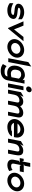

<svg xmlns="http://www.w3.org/2000/svg" viewBox="2222 -2936 910 5395"><g transform="rotate(90 2677.5 -238.0)"><path d="M87 -324C70 -239 139 -209 209 -198C263 -189 333 -188 374 -175C393 -169 402 -164 399 -149C392 -113 350 -95 278 -95C177 -95 99 -139 69 -159L68 -58C79 -48 144 11 264 11C420 11 493 -58 509 -138C522 -203 485 -236 438 -253C375 -277 277 -272 220 -290C201 -296 195 -301 197 -313C202 -341 245 -356 311 -356C412 -356 491 -312 521 -292V-393C510 -403 446 -462 326 -462C201 -462 102 -400 87 -324Z M579 -442 766 -8H780L1136 -442H1017L806 -177L699 -442Z M1082 -226C1057 -96 1153 11 1294 11C1436 11 1571 -96 1596 -226C1621 -356 1528 -462 1386 -462C1245 -462 1107 -356 1082 -226ZM1190 -226C1204 -300 1283 -356 1365 -356C1446 -356 1502 -300 1488 -226C1474 -152 1395 -95 1314 -95C1232 -95 1176 -152 1190 -226Z M1615 -15H1723L1849 -662L1725 -579Z M1830 -254C1794 -70 1896 16 2034 16C2058 16 2087 11 2119 8L2128 7L2126 18C2117 64 2072 89 2000 89C1948 89 1909 88 1852 45L1836 32L1779 137L1790 144C1859 192 1916 197 1979 197C2127 197 2215 110 2234 14L2329 -471H2227L2224 -458L2238 -413L2218 -430C2194 -450 2148 -482 2101 -482C1977 -482 1862 -417 1830 -254ZM1942 -252C1963 -361 2015 -378 2083 -378C2137 -378 2176 -333 2188 -313L2189 -311L2149 -104L2143 -102C2124 -97 2086 -88 2054 -88C1980 -88 1918 -131 1942 -252Z M2410 -594C2401 -550 2432 -516 2475 -516C2518 -516 2561 -550 2570 -594C2579 -638 2549 -673 2506 -673C2463 -673 2419 -638 2410 -594ZM2323 -8H2431L2515 -442H2407Z M2499 -8H2607L2641 -183C2654 -248 2694 -328 2808 -328C2850 -328 2867 -304 2858 -260L2809 -8H2917L2951 -183C2964 -249 3004 -328 3118 -328C3160 -328 3177 -304 3168 -260L3119 -8H3225L3277 -278C3294 -368 3253 -436 3147 -436C3076 -436 3019 -401 2973 -357L2965 -349L2961 -358C2944 -405 2903 -436 2837 -436C2762 -436 2722 -404 2680 -372L2646 -347L2683 -400L2691 -443L2569 -370Z M3328 -226C3303 -96 3399 11 3540 11C3678 11 3786 -51 3811 -118H3670C3652 -95 3592 -95 3560 -95C3501 -95 3455 -121 3438 -162L3433 -174H3832L3841 -222C3867 -355 3773 -462 3632 -462C3491 -462 3353 -356 3328 -226ZM3451 -274 3462 -287C3494 -328 3551 -356 3611 -356C3671 -356 3717 -329 3733 -287L3738 -274Z M3875 -8H3985L4019 -183C4032 -248 4071 -328 4185 -328C4227 -328 4243 -304 4234 -260L4185 -8H4295L4329 -183C4350 -289 4377 -436 4214 -436C4139 -436 4099 -404 4057 -372L4023 -347L4061 -400L4069 -443L3945 -370Z M4421 -337H4548L4498 -314L4467 -156C4449 -52 4506 11 4625 11C4701 11 4766 -29 4786 -42L4756 -135C4739 -122 4697 -95 4645 -95C4588 -95 4568 -119 4578 -172L4620 -385L4634 -339H4797L4818 -450H4588L4637 -473L4668 -632H4560L4515 -401L4502 -447H4442Z M4837 -226C4812 -96 4908 11 5049 11C5191 11 5326 -96 5351 -226C5376 -356 5283 -462 5141 -462C5000 -462 4862 -356 4837 -226ZM4945 -226C4959 -300 5038 -356 5120 -356C5201 -356 5257 -300 5243 -226C5229 -152 5150 -95 5069 -95C4987 -95 4931 -152 4945 -226Z"/></g></svg>

Font: Charger Eco
Style: Obl
Weight: 1000
Designer: Jasper
Foundry: Cannot Into Space Fonts
Version: Version 1.1